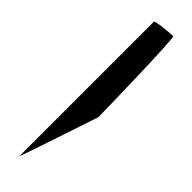

<svg xmlns="http://www.w3.org/2000/svg" viewBox="-270 -765 773 773"><g transform="rotate(45 116.5 -379.0)"><path d="M70 11C70 18 184 -325 184 -325C184 -332 176 -769 166 -769C155 -769 70 -762 70 -755Z"/></g></svg>

Font: Ampere
Style: SuExt
Weight: 400
Version: Version 1